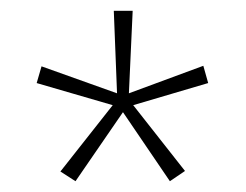

<svg xmlns="http://www.w3.org/2000/svg" viewBox="-20 -780 456 356"><path d="M226 -760H191L197 -607L57 -657L48 -626L189 -585L92 -462L120 -444L208 -572L295 -444L323 -463L227 -585L366 -626L357 -658L219 -607Z"/></svg>

Font: Noto Sans Bengali Condensed ExtraLight
Style: Regular
Weight: 200
Width: 3
Designer: Joana Ranito - Universal Thirst; Jelle Bosma - Monotype Design Team
Foundry: Universal Thirst ehf.
Version: Version 3.000